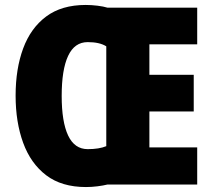

<svg xmlns="http://www.w3.org/2000/svg" viewBox="-20 -745 859 775"><path d="M326 -725Q349 -725 373.5 -722Q398 -719 414 -714H776V-566H583V-443H762V-295H583V-150H776V0H413Q397 4 373.5 7Q350 10 327 10Q229 10 166.5 -37.5Q104 -85 73.5 -168.5Q43 -252 43 -359Q43 -467 73.5 -549.5Q104 -632 166.5 -678.5Q229 -725 326 -725ZM334 -575Q281 -575 255 -519.5Q229 -464 229 -358Q229 -253 255 -198Q281 -143 334 -143Q380 -143 409 -155V-558Q382 -575 334 -575Z"/></svg>

Font: Noto Sans Bengali Condensed Black
Style: Regular
Weight: 900
Width: 3
Designer: Joana Ranito - Universal Thirst; Jelle Bosma - Monotype Design Team
Foundry: Universal Thirst ehf.
Version: Version 3.000; ttfautohint (v1.8.4.7-5d5b)